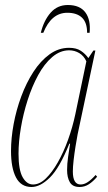

<svg xmlns="http://www.w3.org/2000/svg" viewBox="-20 -737 433 767"><path d="M106 10Q64 10 44 -28Q24 -66 24 -134Q24 -185 34.5 -241.5Q45 -298 65 -352Q85 -406 113.5 -450Q142 -494 178 -520Q214 -546 256 -546Q285 -546 303 -534Q321 -522 333 -505L353 -535H361L290 -200Q286 -179 281.5 -151Q277 -123 274 -96.5Q271 -70 271 -52Q271 0 302 0Q316 0 330.5 -9.5Q345 -19 362 -38L368 -31Q352 -12 335 -1Q318 10 298 10Q270 10 259 -9Q248 -28 248 -58Q248 -82 252 -110Q256 -138 260 -163H257Q218 -66 179.5 -28Q141 10 106 10ZM112 0Q138 0 163 -24Q188 -48 211 -88.5Q234 -129 252 -179Q270 -229 281 -281L325 -492Q315 -514 296.5 -525Q278 -536 256 -536Q220 -536 188.5 -509Q157 -482 132.5 -437Q108 -392 90.5 -337.5Q73 -283 63.5 -227Q54 -171 54 -123Q54 -58 70.5 -29Q87 0 112 0ZM143 -606Q155 -655 182 -686Q209 -717 251 -717Q299 -717 321 -687.5Q343 -658 338 -606H328Q328 -647 307.5 -666.5Q287 -686 249 -686Q185 -686 153 -606Z"/></svg>

Font: Noto Serif Display ExtraCondensed Thin
Style: Italic
Weight: 100
Width: 2
Italic angle: -12°
Designer: Monotype Design Team
Foundry: Monotype Imaging Inc.
Version: Version 2.009